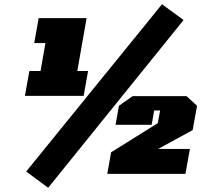

<svg xmlns="http://www.w3.org/2000/svg" viewBox="-20 -823 953 909"><path d="M208 66 104 -11 747 -803 849 -728ZM98 -369 119 -487H172L195 -619H142L163 -737H390L346 -487H397L376 -369ZM488 0 506 -102 727 -240 738 -300H710L698 -232H527L543 -322L608 -368H863L913 -322L892 -207L729 -118H879L858 0Z"/></svg>

Font: Tomorrow Black
Style: Italic
Weight: 900
Italic angle: -10°
Designer: Tony de Marco, Monica Rizzolli
Foundry: Just in Type
Version: Version 2.002